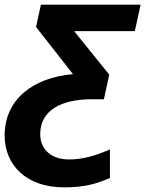

<svg xmlns="http://www.w3.org/2000/svg" viewBox="-41 -566 625 826"><path d="M234 240C322 240 370 226 432 200V77C372 103 316 120 256 120C182 120 132 79 132 11C132 -91 222 -139 354 -139H406L429 -245L278 -432H539L564 -546H135L114 -450L273 -247C100 -232 -21 -138 -21 17C-21 145 73 240 234 240Z"/></svg>

Font: Noto Sans
Style: Bold Italic
Weight: 700
Italic angle: -12°
Designer: Monotype Design Team
Foundry: Monotype Imaging Inc.
Version: Version 2.013